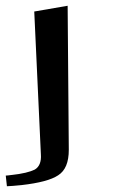

<svg xmlns="http://www.w3.org/2000/svg" viewBox="-173 -442 440 667"><path d="M62 -422 -54 -402 -31 94C-29 121 -37 138 -52 147C-68 155 -95 162 -134 166C-142 167 -149 168 -153 168L-149 205C-138 205 -121 203 -98 201C-37 194 5 183 29 167C54 151 66 122 66 78Z"/></svg>

Font: Gamestation Warped
Style: Regular
Weight: 400
Designer: Jonas Hecksher
Foundry: Jonas Hecksher, Playtypeª, e-types AS
Version: Version 1.003